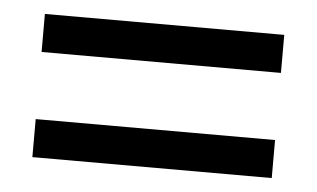

<svg xmlns="http://www.w3.org/2000/svg" viewBox="-32 -474 564 342"><g transform="rotate(5 250.0 -303.0)"><path d="M464 -431V-363H36V-431ZM464 -243V-175H36V-243Z"/></g></svg>

Font: D2Coding
Style: Regular
Weight: 400
Monospace: yes
Designer: Yong-Rak Park; Jeong-Hwan Yoon; Sang-Min Lee;
Foundry: NHN Corporation
Version: Version 1.3.2; Build 20180524